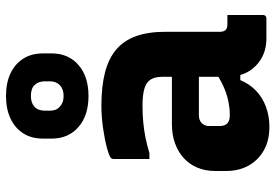

<svg xmlns="http://www.w3.org/2000/svg" viewBox="-159 -749 918 640"><g transform="rotate(-90 300.0 -429.0)"><path d="M514 -337Q514 -314 514 -291.5Q514 -269 514 -246Q514 -223 514 -200Q514 -177 514 -155Q514 -149 515.5 -144Q517 -139 520 -136Q523 -133 527.5 -131.5Q532 -130 539 -130Q542 -130 544.5 -130Q547 -130 550 -130H570Q570 -100 570 -70.5Q570 -41 570 -11Q570 -6 567 -3Q564 0 559 0Q554 0 531.5 0Q509 0 492 0Q463 0 440 -9.5Q417 -19 399.5 -36.5Q382 -54 373 -78Q364 -102 364 -131Q364 -161 364 -191Q364 -221 364 -251Q364 -268 364 -283.5Q364 -299 364 -315Q364 -331 364 -347Q364 -372 354.5 -386.5Q345 -401 323.5 -407Q302 -413 267 -413Q239 -413 212.5 -410.5Q186 -408 161 -403Q136 -398 110 -390H90Q90 -419 90 -449.5Q90 -480 90 -508Q90 -512 91 -514.5Q92 -517 93 -518Q99 -524 127 -531.5Q155 -539 193 -544.5Q231 -550 267 -550Q332 -550 378.5 -538Q425 -526 455 -500.5Q485 -475 499.5 -434.5Q514 -394 514 -337ZM200 -155Q200 -139 208.5 -130.5Q217 -122 236 -122Q261 -122 285.5 -127.5Q310 -133 334 -144Q358 -155 382 -172V-87H353Q340 -56 317.5 -34.5Q295 -13 264 -1.5Q233 10 197 10Q152 10 119 -8.5Q86 -27 68 -59.5Q50 -92 50 -134V-171Q50 -203 61 -229.5Q72 -256 92.5 -275Q113 -294 142 -304.5Q171 -315 207 -315Q242 -315 275.5 -315Q309 -315 339 -315Q369 -315 395 -315Q404 -315 408.5 -297.5Q413 -280 414 -259Q415 -238 415 -225Q385 -225 355.5 -225Q326 -225 296 -225Q266 -225 236 -225Q227 -225 220.5 -222.5Q214 -220 209 -215Q205 -211 202.5 -205Q200 -199 200 -192ZM300 -868Q344 -868 375.5 -853Q407 -838 424.5 -810.5Q442 -783 442 -745V-716Q442 -660 403.5 -626.5Q365 -593 300 -593Q235 -593 196.5 -626.5Q158 -660 158 -716V-745Q158 -783 175.5 -810.5Q193 -838 225 -853Q257 -868 300 -868ZM300 -785Q277 -785 264 -773Q251 -761 251 -738V-722Q251 -712 254 -703.5Q257 -695 264 -689Q270 -683 279 -679.5Q288 -676 300 -676Q323 -676 336 -688.5Q349 -701 349 -722V-738Q349 -749 346 -757.5Q343 -766 337 -772Q331 -779 321.5 -782Q312 -785 300 -785Z"/></g></svg>

Font: Recursive Monospace ExtraBold
Style: Regular
Weight: 800
Version: Version 1.047